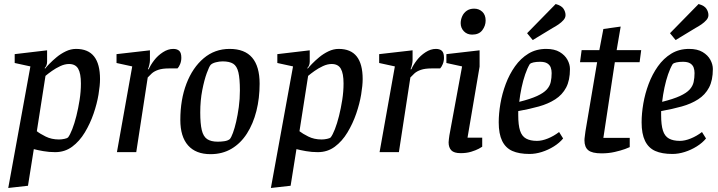

<svg xmlns="http://www.w3.org/2000/svg" viewBox="-20 -756 3570 954"><path d="M21 178 131 -426 53 -443V-487L214 -506V-450Q214 -440 211 -432Q208 -424 202 -418L204 -415Q210 -423 225.5 -439Q241 -455 261.5 -472Q282 -489 307 -501Q332 -513 358 -513Q418 -513 447.5 -475.5Q477 -438 477 -363Q477 -332 469.5 -286.5Q462 -241 445 -191.5Q428 -142 401.5 -98Q375 -54 338.5 -27Q302 0 254 0Q224 0 195.5 -5Q167 -10 148 -15L119 167ZM273 -63Q286 -63 300 -66Q314 -69 318 -73Q328 -86 339 -114Q350 -142 359.5 -180Q369 -218 375.5 -259.5Q382 -301 382 -341Q382 -391 368.5 -414.5Q355 -438 323 -438Q302 -438 279.5 -427.5Q257 -417 238 -403.5Q219 -390 206 -379L163 -104Q178 -92 207 -77.5Q236 -63 273 -63Z M561 0 637 -426 559 -443V-487L725 -506V-457Q725 -447 722 -434Q719 -421 715 -412H719Q728 -433 746 -456.5Q764 -480 789.5 -496.5Q815 -513 841 -513Q860 -513 870.5 -503.5Q881 -494 881 -469Q881 -452 875 -437.5Q869 -423 862 -416H819Q787 -416 766.5 -409Q746 -402 734 -391Q722 -380 714 -371L657 0Z M1026 10Q953 10 914.5 -33.5Q876 -77 876 -160Q876 -261 906.5 -340.5Q937 -420 992 -466.5Q1047 -513 1121 -513Q1196 -513 1233 -469.5Q1270 -426 1270 -340Q1270 -268 1254 -204.5Q1238 -141 1207 -92.5Q1176 -44 1130.5 -17Q1085 10 1026 10ZM1062 -52Q1079 -52 1095.5 -54.5Q1112 -57 1122 -65Q1129 -73 1137.5 -96Q1146 -119 1153.5 -151.5Q1161 -184 1166.5 -224Q1172 -264 1172 -307Q1172 -365 1164.5 -396.5Q1157 -428 1138.5 -439.5Q1120 -451 1086 -451Q1070 -451 1052.5 -446.5Q1035 -442 1027 -434Q1020 -427 1007.5 -393Q995 -359 985 -308Q975 -257 975 -197Q975 -142 982.5 -110Q990 -78 1009 -65Q1028 -52 1062 -52Z M1326 178 1436 -426 1358 -443V-487L1519 -506V-450Q1519 -440 1516 -432Q1513 -424 1507 -418L1509 -415Q1515 -423 1530.5 -439Q1546 -455 1566.5 -472Q1587 -489 1612 -501Q1637 -513 1663 -513Q1723 -513 1752.5 -475.5Q1782 -438 1782 -363Q1782 -332 1774.5 -286.5Q1767 -241 1750 -191.5Q1733 -142 1706.5 -98Q1680 -54 1643.5 -27Q1607 0 1559 0Q1529 0 1500.5 -5Q1472 -10 1453 -15L1424 167ZM1578 -63Q1591 -63 1605 -66Q1619 -69 1623 -73Q1633 -86 1644 -114Q1655 -142 1664.5 -180Q1674 -218 1680.5 -259.5Q1687 -301 1687 -341Q1687 -391 1673.5 -414.5Q1660 -438 1628 -438Q1607 -438 1584.5 -427.5Q1562 -417 1543 -403.5Q1524 -390 1511 -379L1468 -104Q1483 -92 1512 -77.5Q1541 -63 1578 -63Z M1866 0 1942 -426 1864 -443V-487L2030 -506V-457Q2030 -447 2027 -434Q2024 -421 2020 -412H2024Q2033 -433 2051 -456.5Q2069 -480 2094.5 -496.5Q2120 -513 2146 -513Q2165 -513 2175.5 -503.5Q2186 -494 2186 -469Q2186 -452 2180 -437.5Q2174 -423 2167 -416H2124Q2092 -416 2071.5 -409Q2051 -402 2039 -391Q2027 -380 2019 -371L1962 0Z M2269 5Q2236 5 2222.5 -9Q2209 -23 2209 -49Q2209 -55 2210.5 -65.5Q2212 -76 2213 -84L2276 -426L2198 -443V-487L2363 -506V-425L2303 -72H2376V-27Q2374 -25 2359 -17Q2344 -9 2321 -2Q2298 5 2269 5ZM2326 -584Q2301 -584 2285 -600.5Q2269 -617 2269 -641Q2269 -658 2276.5 -675Q2284 -692 2299 -702.5Q2314 -713 2336 -713Q2360 -713 2376.5 -697.5Q2393 -682 2393 -654Q2393 -628 2376.5 -606Q2360 -584 2326 -584Z M2611 9Q2559 9 2525.5 -6Q2492 -21 2475 -56Q2458 -91 2458 -148Q2458 -192 2466.5 -241.5Q2475 -291 2493 -339Q2511 -387 2539 -426.5Q2567 -466 2605.5 -489.5Q2644 -513 2694 -513Q2735 -513 2761 -497.5Q2787 -482 2799.5 -459Q2812 -436 2812 -413Q2812 -357 2793 -321Q2774 -285 2739 -262.5Q2704 -240 2657.5 -227Q2611 -214 2555 -204V-184Q2555 -135 2564 -107Q2573 -79 2594 -67.5Q2615 -56 2648 -56Q2673 -56 2702.5 -68Q2732 -80 2758 -100L2778 -68Q2760 -46 2732 -28.5Q2704 -11 2672.5 -1Q2641 9 2611 9ZM2560 -250Q2616 -264 2648.5 -279Q2681 -294 2696.5 -311Q2712 -328 2716.5 -348.5Q2721 -369 2721 -393Q2721 -408 2716.5 -420.5Q2712 -433 2699.5 -441Q2687 -449 2663 -449Q2645 -449 2631 -446Q2617 -443 2612 -437Q2600 -417 2589.5 -386.5Q2579 -356 2571.5 -320.5Q2564 -285 2560 -250ZM2627 -557 2599 -591 2741 -736Q2770 -728 2780 -712.5Q2790 -697 2790 -681Q2790 -668 2780 -656.5Q2770 -645 2755.5 -635Q2741 -625 2726 -617Z M2969 6Q2922 6 2903 -9.5Q2884 -25 2884 -59Q2884 -67 2886 -80.5Q2888 -94 2889 -104L2947 -447H2862L2870 -507H2958L2978 -612L3064 -624L3044 -507H3166L3158 -447H3035L2978 -71H3109V-25Q3106 -23 3085.5 -15.5Q3065 -8 3034.5 -1Q3004 6 2969 6Z M3321 9Q3269 9 3235.5 -6Q3202 -21 3185 -56Q3168 -91 3168 -148Q3168 -192 3176.5 -241.5Q3185 -291 3203 -339Q3221 -387 3249 -426.5Q3277 -466 3315.5 -489.5Q3354 -513 3404 -513Q3445 -513 3471 -497.5Q3497 -482 3509.5 -459Q3522 -436 3522 -413Q3522 -357 3503 -321Q3484 -285 3449 -262.5Q3414 -240 3367.5 -227Q3321 -214 3265 -204V-184Q3265 -135 3274 -107Q3283 -79 3304 -67.5Q3325 -56 3358 -56Q3383 -56 3412.5 -68Q3442 -80 3468 -100L3488 -68Q3470 -46 3442 -28.5Q3414 -11 3382.5 -1Q3351 9 3321 9ZM3270 -250Q3326 -264 3358.5 -279Q3391 -294 3406.5 -311Q3422 -328 3426.5 -348.5Q3431 -369 3431 -393Q3431 -408 3426.5 -420.5Q3422 -433 3409.5 -441Q3397 -449 3373 -449Q3355 -449 3341 -446Q3327 -443 3322 -437Q3310 -417 3299.5 -386.5Q3289 -356 3281.5 -320.5Q3274 -285 3270 -250ZM3337 -557 3309 -591 3451 -736Q3480 -728 3490 -712.5Q3500 -697 3500 -681Q3500 -668 3490 -656.5Q3480 -645 3465.5 -635Q3451 -625 3436 -617Z"/></svg>

Font: Faustina Medium
Style: Italic
Weight: 500
Italic angle: -8°
Designer: Alfonso Garcia
Foundry: http://www.omnibus-type.com
Version: Version 1.200